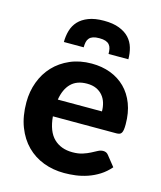

<svg xmlns="http://www.w3.org/2000/svg" viewBox="-111 -814 758 903"><g transform="rotate(15 268.0 -363.0)"><path d="M384 -318.5Q384 -340 378.2 -359.5Q372.5 -379 360 -394Q347.5 -409 328.5 -417.8Q309.5 -426.5 283 -426.5Q233.5 -426.5 205.5 -398.5Q177.5 -370.5 169 -318.5ZM167 -236.5Q173.5 -164 208.2 -130.5Q243 -97 299 -97Q327.5 -97 348.2 -103.8Q369 -110.5 384.8 -118.8Q400.5 -127 413.2 -133.8Q426 -140.5 438.5 -140.5Q454.5 -140.5 463.5 -128.5L503.5 -78.5Q481.5 -53 455 -36.2Q428.5 -19.5 400 -9.8Q371.5 0 342.5 3.8Q313.5 7.5 286.5 7.5Q232.5 7.5 185.8 -10.2Q139 -28 104.2 -62.8Q69.5 -97.5 49.5 -149Q29.5 -200.5 29.5 -268.5Q29.5 -321 46.8 -367.5Q64 -414 96.5 -448.5Q129 -483 175.5 -503.2Q222 -523.5 280.5 -523.5Q330 -523.5 371.8 -507.8Q413.5 -492 443.8 -462Q474 -432 490.8 -388.2Q507.5 -344.5 507.5 -288.5Q507.5 -273 506 -263Q504.5 -253 501 -247Q497.5 -241 491.5 -238.8Q485.5 -236.5 476 -236.5ZM283.5 -733Q328 -733 358.2 -721.2Q388.5 -709.5 406.8 -689.8Q425 -670 432.8 -643.5Q440.5 -617 440.5 -587.5H344Q344 -602 341.5 -613.2Q339 -624.5 332.2 -632.2Q325.5 -640 313.8 -644Q302 -648 283.5 -648Q265 -648 253.2 -644Q241.5 -640 234.8 -632.2Q228 -624.5 225.5 -613.2Q223 -602 223 -587.5H126.5Q126.5 -617 134.2 -643.5Q142 -670 160.2 -689.8Q178.5 -709.5 208.8 -721.2Q239 -733 283.5 -733Z"/></g></svg>

Font: Lato 2
Style: Regular
Weight: 800
Designer: Lukasz Dziedzic with Adam Twardoch and Botio Nikoltchev
Foundry: tyPoland Lukasz Dziedzic
Version: Version 2.015; 2015-08-06; http://www.latofonts.com/